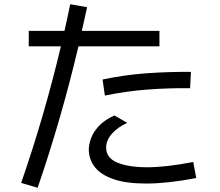

<svg xmlns="http://www.w3.org/2000/svg" viewBox="-20 -834 1040 908"><path d="M158 54 80 31Q190 -286 268 -615H116V-688H285Q299 -750 312 -814L392 -800Q380 -744 367 -688H734V-615H351Q271 -275 158 54ZM476 -382 465 -458Q569 -480 673.5 -487.5Q778 -495 883 -494L879 -417Q778 -418 677.5 -410.5Q577 -403 476 -382ZM672 34Q576 34 516 13Q456 -8 428 -44.5Q400 -81 400 -127Q400 -151 410.5 -180Q421 -209 447 -237.5Q473 -266 521 -288L582 -253Q537 -233 509.5 -202Q482 -171 482 -136Q482 -87 535 -65Q588 -43 675 -43Q766 -43 894 -68L908 8Q772 34 672 34Z"/></svg>

Font: Murecho
Style: Regular
Weight: 400
Designer: Neil Summerour
Foundry: Positype
Version: Version 1.010; ttfautohint (v1.8.3)